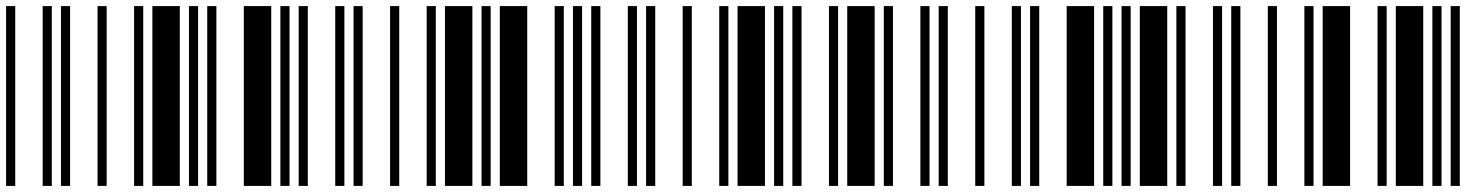

<svg xmlns="http://www.w3.org/2000/svg" viewBox="-20 -610 4840 630"><path d="M0 0V-590H30V0ZM120 0V-590H150V0ZM180 0V-590H210V0ZM300 0V-590H330V0ZM420 0V-590H450V0ZM480 0V-590H570V0ZM600 0V-590H630V0ZM660 0V-590H690V0ZM780 0V-590H870V0ZM900 0V-590H930V0Z M960 0V-590H990V0ZM1080 0V-590H1110V0ZM1140 0V-590H1170V0ZM1260 0V-590H1290V0ZM1380 0V-590H1410V0ZM1440 0V-590H1530V0ZM1560 0V-590H1590V0ZM1620 0V-590H1710V0ZM1800 0V-590H1830V0ZM1860 0V-590H1890V0Z M1920 0V-590H1950V0ZM2040 0V-590H2070V0ZM2100 0V-590H2130V0ZM2220 0V-590H2250V0ZM2340 0V-590H2370V0ZM2400 0V-590H2490V0ZM2520 0V-590H2550V0ZM2580 0V-590H2610V0ZM2700 0V-590H2730V0ZM2760 0V-590H2850V0Z M2880 0V-590H2910V0ZM3000 0V-590H3030V0ZM3060 0V-590H3090V0ZM3180 0V-590H3210V0ZM3300 0V-590H3330V0ZM3360 0V-590H3390V0ZM3480 0V-590H3570V0ZM3600 0V-590H3630V0ZM3660 0V-590H3690V0ZM3720 0V-590H3810V0Z M3840 0V-590H3870V0ZM3960 0V-590H3990V0ZM4020 0V-590H4050V0ZM4140 0V-590H4170V0ZM4260 0V-590H4290V0ZM4320 0V-590H4410V0ZM4500 0V-590H4530V0ZM4560 0V-590H4650V0ZM4680 0V-590H4710V0ZM4740 0V-590H4770V0Z"/></svg>

Font: Libre Barcode 39 Extended
Style: Regular
Weight: 400
Version: Version 1.005; ttfautohint (v1.8.3)